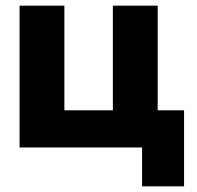

<svg xmlns="http://www.w3.org/2000/svg" viewBox="-20 -520 694 677"><path d="M49 -500V0H481V137H629V-131H536V-500H378V-131H207V-500Z"/></svg>

Font: LT Wave Alt Black
Style: Regular
Weight: 900
Designer: Daniel Lyons
Version: Version 2.5 (Glyphs App)